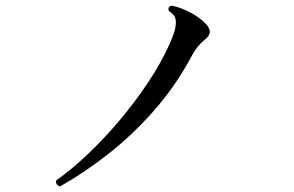

<svg xmlns="http://www.w3.org/2000/svg" viewBox="-20 -697 1040 680"><path d="M193 -37Q176 -41 179 -58Q233 -96 290.5 -150.5Q348 -205 402.5 -269.5Q457 -334 503.5 -403.5Q550 -473 581 -542Q592 -568 597 -583.5Q602 -599 603 -617Q603 -630 598 -639Q593 -648 578 -658Q573 -673 587 -677Q617 -672 653.5 -653Q690 -634 710 -611Q738 -582 706 -557Q693 -547 681 -532.5Q669 -518 652 -486Q597 -386 522 -301.5Q447 -217 362 -150.5Q277 -84 193 -37Z"/></svg>

Font: Zen Old Mincho Medium
Style: Regular
Weight: 500
Designer: Yoshimichi Ohira
Foundry: Positype
Version: Version 1.500